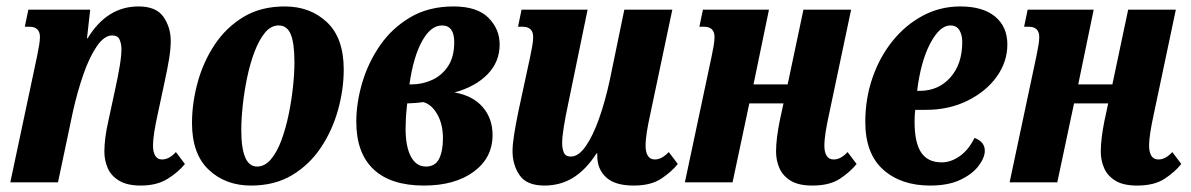

<svg xmlns="http://www.w3.org/2000/svg" viewBox="-20 -566 3697 596"><path d="M417 10Q375 10 350 -5Q325 -20 314.5 -44Q304 -68 304 -95Q304 -136 316 -189L338 -291Q346 -327 351.5 -360Q357 -393 357 -414Q357 -429 351.5 -442.5Q346 -456 328 -456Q304 -456 281 -423Q258 -390 239 -335.5Q220 -281 206 -218L160 0H12L95 -391Q99 -411 101.5 -426Q104 -441 104 -451Q104 -483 71 -483H57L68 -536H260L250 -447H252Q312 -546 410 -546Q465 -546 487.5 -513.5Q510 -481 510 -439Q510 -415 505 -384Q500 -353 491 -312L469 -209Q463 -182 459 -157Q455 -132 455 -113Q455 -94 462 -82.5Q469 -71 483 -71Q505 -71 526 -94L554 -57Q534 -32 500.5 -11Q467 10 417 10Z M759 10Q680 10 628 -39Q576 -88 576 -184Q576 -246 593.5 -310Q611 -374 646.5 -427.5Q682 -481 736 -513.5Q790 -546 864 -546Q943 -546 995 -497Q1047 -448 1047 -350Q1047 -289 1029.5 -225.5Q1012 -162 976.5 -108.5Q941 -55 887 -22.5Q833 10 759 10ZM778 -49Q802 -49 821 -71.5Q840 -94 853.5 -130.5Q867 -167 876 -210.5Q885 -254 889.5 -296.5Q894 -339 894 -373Q894 -432 882.5 -459.5Q871 -487 845 -487Q821 -487 802.5 -464.5Q784 -442 770 -405Q756 -368 747 -324.5Q738 -281 733.5 -238.5Q729 -196 729 -162Q729 -49 778 -49Z M1296 10Q1193 10 1139.5 -40.5Q1086 -91 1086 -188Q1086 -247 1104.5 -309.5Q1123 -372 1160 -425.5Q1197 -479 1254 -512.5Q1311 -546 1388 -546Q1461 -546 1496 -511Q1531 -476 1531 -428Q1531 -374 1493.5 -335.5Q1456 -297 1391 -279Q1448 -269 1478.5 -233.5Q1509 -198 1509 -147Q1509 -76 1450.5 -33Q1392 10 1296 10ZM1352 -487Q1317 -487 1290 -438Q1263 -389 1251 -304H1258Q1290 -304 1320.5 -317.5Q1351 -331 1370.5 -360Q1390 -389 1390 -435Q1390 -487 1352 -487ZM1302 -49Q1331 -49 1343 -73Q1355 -97 1355 -137Q1355 -180 1337.5 -211Q1320 -242 1294 -249Q1275 -246 1244 -245Q1241 -218 1240 -199.5Q1239 -181 1239 -167Q1239 -111 1255.5 -80Q1272 -49 1302 -49Z M1670 10Q1615 10 1593 -22Q1571 -54 1571 -97Q1571 -117 1576 -149Q1581 -181 1590 -224L1626 -391Q1630 -410 1632.5 -424.5Q1635 -439 1635 -451Q1635 -483 1602 -483H1588L1599 -536H1804L1744 -245Q1735 -203 1730 -171.5Q1725 -140 1725 -121Q1725 -106 1730 -93Q1735 -80 1752 -80Q1776 -80 1798.5 -112.5Q1821 -145 1840 -199Q1859 -253 1873 -318L1918 -536H2067L1998 -209Q1992 -182 1988 -157Q1984 -132 1984 -113Q1984 -94 1991 -82.5Q1998 -71 2013 -71Q2034 -71 2056 -94L2084 -57Q2064 -32 2032 -11Q2000 10 1947 10Q1889 10 1861.5 -15.5Q1834 -41 1834 -82Q1834 -83 1834 -85.5Q1834 -88 1834 -90H1832Q1798 -38 1758.5 -14Q1719 10 1670 10Z M2502 10Q2459 10 2434.5 -5Q2410 -20 2399.5 -44Q2389 -68 2389 -95Q2389 -116 2392 -140Q2395 -164 2400 -189L2412 -245H2306L2254 0H2106L2189 -391Q2193 -410 2195.5 -425Q2198 -440 2198 -451Q2198 -483 2165 -483H2151L2162 -536H2367L2319 -304H2425L2474 -536H2622L2553 -209Q2547 -182 2543 -157Q2539 -132 2539 -113Q2539 -94 2546 -82.5Q2553 -71 2568 -71Q2590 -71 2611 -94L2639 -57Q2619 -32 2587 -11Q2555 10 2502 10Z M2867 10Q2777 10 2721.5 -39.5Q2666 -89 2666 -188Q2666 -259 2688 -323.5Q2710 -388 2750 -438Q2790 -488 2844 -517Q2898 -546 2961 -546Q3031 -546 3069 -514.5Q3107 -483 3107 -428Q3107 -374 3074 -328Q3041 -282 2983.5 -253.5Q2926 -225 2854 -225H2821Q2819 -208 2819 -188Q2819 -123 2839.5 -92.5Q2860 -62 2903 -62Q2932 -62 2959.5 -81.5Q2987 -101 3005 -138Q3037 -126 3037 -98Q3037 -77 3018 -51.5Q2999 -26 2961.5 -8Q2924 10 2867 10ZM2827 -284H2835Q2893 -284 2930 -325.5Q2967 -367 2967 -436Q2967 -458 2958 -472.5Q2949 -487 2930 -487Q2897 -487 2867.5 -431Q2838 -375 2827 -284Z M3510 10Q3467 10 3442.5 -5Q3418 -20 3407.5 -44Q3397 -68 3397 -95Q3397 -116 3400 -140Q3403 -164 3408 -189L3420 -245H3314L3262 0H3114L3197 -391Q3201 -410 3203.5 -425Q3206 -440 3206 -451Q3206 -483 3173 -483H3159L3170 -536H3375L3327 -304H3433L3482 -536H3630L3561 -209Q3555 -182 3551 -157Q3547 -132 3547 -113Q3547 -94 3554 -82.5Q3561 -71 3576 -71Q3598 -71 3619 -94L3647 -57Q3627 -32 3595 -11Q3563 10 3510 10Z"/></svg>

Font: Noto Serif ExtraCondensed ExtraBold
Style: Italic
Weight: 800
Width: 2
Italic angle: -12°
Designer: Monotype Design Team
Foundry: Monotype Imaging Inc.
Version: Version 2.013